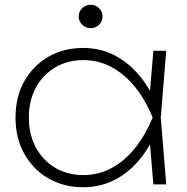

<svg xmlns="http://www.w3.org/2000/svg" viewBox="-20 -773 786 805"><path d="M623 0 605 -215 629 -280 605 -345 623 -560H677L654 -280L677 0ZM654 -280Q630 -193 583 -127Q536 -61 471.5 -24.5Q407 12 329 12Q247 12 183 -25Q119 -62 82 -128Q45 -194 45 -280Q45 -367 82 -432.5Q119 -498 183 -535Q247 -572 329 -572Q407 -572 471.5 -535Q536 -498 583 -432.5Q630 -367 654 -280ZM101 -280Q101 -209 130.5 -154.5Q160 -100 211.5 -69.5Q263 -39 329 -39Q395 -39 450 -69.5Q505 -100 548 -154.5Q591 -209 620 -280Q591 -352 548 -406Q505 -460 450 -490.5Q395 -521 329 -521Q263 -521 211.5 -490.5Q160 -460 130.5 -406Q101 -352 101 -280ZM360 -655Q339 -655 324.5 -669.5Q310 -684 310 -704Q310 -724 324.5 -738.5Q339 -753 360 -753Q381 -753 395.5 -738.5Q410 -724 410 -704Q410 -684 395.5 -669.5Q381 -655 360 -655Z"/></svg>

Font: Unbounded ExtraLight
Style: Regular
Weight: 250
Designer: Luke Prowse, Jean-Baptiste Morizot, Fátima Lázaro, Florian Runge
Foundry: NaN
Version: Version 1.701;gftools[0.9.28.dev5+ged2979d]